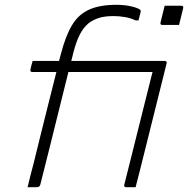

<svg xmlns="http://www.w3.org/2000/svg" viewBox="-20 -780 790 800"><path d="M148 -11Q145 0 134 0H95Q101 -25 107 -49.5Q113 -74 120 -99Q139 -176 154 -237Q169 -298 183.5 -355Q198 -412 215 -480H115Q104 -480 107 -491Q109 -501 111 -508.5Q113 -516 116 -526H226Q230 -541 234 -556Q253 -630 280 -675Q307 -720 351.5 -740Q396 -760 465 -760Q500 -760 529 -753Q558 -746 565 -738Q567 -736 566 -730Q564 -722 561.5 -712.5Q559 -703 557 -695H545Q524 -705 500 -709Q476 -713 453 -713Q417 -713 393 -705.5Q369 -698 350 -684Q327 -665 312 -635Q297 -605 286 -562Q282 -545 277 -526H666Q677 -526 674 -515Q650 -419 623 -310.5Q596 -202 572 -106Q565 -79 558.5 -52.5Q552 -26 545 0H506Q495 0 498 -11Q509 -55 524.5 -116.5Q540 -178 556.5 -244.5Q573 -311 588.5 -372.5Q604 -434 615 -478L616 -480H265Q246 -404 226 -323Q206 -242 186 -162Q166 -82 148 -11ZM666 -756H735Q746 -756 743 -745L726 -676H657Q646 -676 649 -687Z"/></svg>

Font: Recursive Sn Lnr St Lt
Style: Italic
Weight: 300
Italic angle: -15°
Version: Version 1.079;hotconv 1.0.112;makeotfexe 2.5.65598; ttfautoh